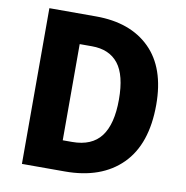

<svg xmlns="http://www.w3.org/2000/svg" viewBox="-80 -791 838 867"><g transform="rotate(10 339.0 -357.0)"><path d="M628 -368Q628 -187 534.5 -93.5Q441 0 274 0H77V-714H291Q449 -714 538.5 -625.5Q628 -537 628 -368ZM458 -362Q458 -474 417 -526Q376 -578 296 -578H240V-137H283Q373 -137 415.5 -193Q458 -249 458 -362Z"/></g></svg>

Font: Noto Sans Gujarati SemiCondensed ExtraBold
Style: Regular
Weight: 800
Width: 4
Designer: Jelle Bosma - Monotype Design Team, Universal Thirst
Foundry: Monotype Imaging Inc.
Version: Version 2.106; ttfautohint (v1.8.4.7-5d5b)